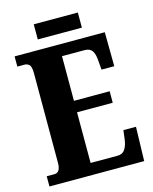

<svg xmlns="http://www.w3.org/2000/svg" viewBox="-125 -935 813 1018"><g transform="rotate(-15 281.5 -426.0)"><path d="M18 0V-56H60Q94 -56 94 -109V-600Q94 -638 83 -648Q72 -658 58 -658H18V-714H513L515 -527H445L441 -575Q439 -613 426.5 -631.5Q414 -650 385 -650H261V-405H457V-342H261V-64H410Q437 -64 450.5 -85Q464 -106 468 -139L474 -187H543L538 0ZM160 -769V-852H402V-769Z"/></g></svg>

Font: Noto Serif Bengali ExtraCondensed Black
Style: Regular
Weight: 900
Width: 2
Designer: Juan Bruce, Universal Thirst, Indian Type Foundry and the Monotype Design Team.
Foundry: Monotype Imaging Inc.
Version: Version 2.003; ttfautohint (v1.8.4.7-5d5b)